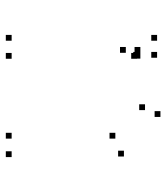

<svg xmlns="http://www.w3.org/2000/svg" viewBox="24 -586 572 660"><g transform="rotate(90 310.0 -256.0)"><path d="M178.5 -428V-448H158.5V-428ZM178.5 -490V-510H158.5V-490ZM120 -490V-510H100V-490ZM120 10V-10H100V10ZM182 10V-10H162V10ZM182 -421V-441H162V-421ZM518 -376V-396H498V-376ZM382 -501.5V-521.5H362V-501.5ZM181.5 -432.5V-452.5H161.5V-432.5ZM161.5 -432.5V-452.5H141.5V-432.5ZM161.5 -382.5V-402.5H141.5V-382.5ZM358.5 -448.5V-468.5H338.5V-448.5ZM456.5 -346.5V-366.5H436.5V-346.5ZM456.5 10V-10H436.5V10ZM520 10V-10H500V10Z"/></g></svg>

Font: Monaspace Argon Dots Var
Style: Regular
Weight: 400
Designer: Riley Cran and the Lettermatic Team
Version: Version 1.100 (Monaspace Argon Dots)